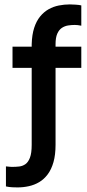

<svg xmlns="http://www.w3.org/2000/svg" viewBox="-20 -710 388 853"><path d="M58 122.6Q48.8 122.6 34.7 122Q20.6 121.4 6.4 118.2V29.2Q20 30.8 25.7 31.1Q31.4 31.4 35.2 31.4Q50.4 31.4 65.4 29.7Q80.4 28 92.9 19.3Q105.4 10.6 113.1 -9.6Q120.8 -29.8 120.8 -66.6V-408.4H35.6V-502.6H120.8V-513.4Q122 -555.8 131.8 -586.1Q141.6 -616.4 158.3 -636.8Q175 -657.2 196.1 -669Q217.2 -680.8 241.4 -685.6Q265.6 -690.4 290.2 -690.4Q300.6 -690.4 316.5 -689.3Q332.4 -688.2 341.2 -686V-595.8Q333.6 -597.6 325.6 -598.4Q317.6 -599.2 312.4 -599.2Q297.8 -599.2 282.8 -596.9Q267.8 -594.6 255 -586.2Q242.2 -577.8 234.5 -560.4Q226.8 -543 226.8 -513.8V-502.6H341.2V-408.4H226.8V-67Q226.8 -22.2 217.6 10.2Q208.4 42.6 192 64.5Q175.6 86.4 154.2 99.1Q132.8 111.8 108 117.2Q83.2 122.6 58 122.6Z"/></svg>

Font: Maven Pro VF Beta
Style: Regular
Weight: 400
Designer: Joe Prince
Foundry: Joe Prince
Version: Version 2.002